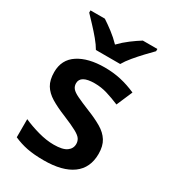

<svg xmlns="http://www.w3.org/2000/svg" viewBox="-188 -864 867 972"><g transform="rotate(30 245.0 -378.0)"><path d="M449 -157Q449 -75 391 -32.5Q333 10 224 10Q167 10 126.5 2Q86 -6 48 -23V-129Q88 -111 136.5 -97.5Q185 -84 228 -84Q280 -84 303 -100.5Q326 -117 326 -144Q326 -160 317.5 -173Q309 -186 282.5 -200.5Q256 -215 203 -237Q151 -258 116.5 -279Q82 -300 64.5 -329Q47 -358 47 -404Q47 -477 104.5 -514.5Q162 -552 258 -552Q308 -552 352.5 -542Q397 -532 442 -512L402 -419Q364 -435 328 -446Q292 -457 254 -457Q171 -457 171 -410Q171 -393 181 -380.5Q191 -368 218 -355Q245 -342 294 -322Q342 -303 377 -282.5Q412 -262 430.5 -232.5Q449 -203 449 -157ZM174 -606Q161 -629 138.5 -656Q116 -683 92 -708.5Q68 -734 50 -753V-766H134Q160 -749 189 -727Q218 -705 244 -678Q270 -705 300 -727.5Q330 -750 356 -766H441V-753Q423 -735 398.5 -709Q374 -683 351.5 -656Q329 -629 316 -606Z"/></g></svg>

Font: Noto Sans Medefaidrin SemiBold
Style: Regular
Weight: 600
Designer: Dalton Maag Ltd
Foundry: Dalton Maag Ltd
Version: Version 1.002; ttfautohint (v1.8.4.7-5d5b)